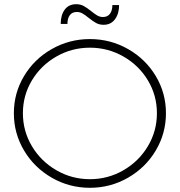

<svg xmlns="http://www.w3.org/2000/svg" viewBox="-20 -890 856 914"><path d="M473 -772Q453 -772 437.5 -780.5Q422 -789 402 -805Q385 -819 372.5 -826Q360 -833 346 -833Q324 -833 312.5 -818Q301 -803 301 -776H269Q269 -818 288 -844Q307 -870 343 -870Q363 -870 378.5 -861.5Q394 -853 414 -837Q431 -823 443.5 -816Q456 -809 470 -809Q492 -809 503.5 -824.5Q515 -840 515 -866H547Q547 -825 527.5 -798.5Q508 -772 473 -772ZM770 -351Q770 -255 721.5 -173.5Q673 -92 589.5 -44Q506 4 408 4Q310 4 226.5 -44Q143 -92 94.5 -173.5Q46 -255 46 -351Q46 -447 94.5 -528Q143 -609 226.5 -656.5Q310 -704 408 -704Q506 -704 589.5 -656.5Q673 -609 721.5 -528Q770 -447 770 -351ZM89 -351Q89 -266 132 -194Q175 -122 248.5 -79.5Q322 -37 408 -37Q494 -37 567.5 -79.5Q641 -122 684 -194Q727 -266 727 -351Q727 -436 684 -507.5Q641 -579 567.5 -621Q494 -663 408 -663Q322 -663 248.5 -621Q175 -579 132 -507.5Q89 -436 89 -351Z"/></svg>

Font: TypoPRO Montserrat Alternates
Style: Regular
Weight: 275
Designer: Julieta Ulanovsky
Foundry: Julieta Ulanovsky
Version: Version 6.001